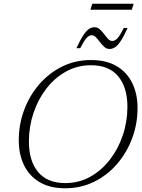

<svg xmlns="http://www.w3.org/2000/svg" viewBox="-20 -1003 766 1033"><path d="M720 -421Q720 -336.5 691 -259Q662 -181.5 609.8 -120.8Q557.5 -60 486.2 -25Q415 10 330.5 10Q249 10 193.5 -22.8Q138 -55.5 109.5 -113.8Q81 -172 81 -249Q81 -333.5 109.8 -411Q138.5 -488.5 191 -549.2Q243.5 -610 314.5 -645Q385.5 -680 470 -680Q552 -680 607.5 -647.2Q663 -614.5 691.5 -556.2Q720 -498 720 -421ZM135.5 -241.5Q135.5 -137.5 184.8 -77.8Q234 -18 332 -18Q404.5 -18 465.5 -52Q526.5 -86 571.2 -144Q616 -202 640.8 -275.5Q665.5 -349 665.5 -428.5Q665.5 -532.5 616.2 -592.2Q567 -652 469 -652Q396 -652 335 -618Q274 -584 229.2 -526Q184.5 -468 160 -394.5Q135.5 -321 135.5 -241.5ZM666.5 -852.5Q645 -805 628.5 -780.8Q612 -756.5 598 -748Q584 -739.5 569 -739.5Q553.5 -739.5 541 -750.8Q528.5 -762 517.8 -776.5Q507 -791 496.2 -802.2Q485.5 -813.5 473.5 -813.5Q460 -813.5 446.5 -799.5Q433 -785.5 411.5 -743.5H391Q413 -791 429.5 -815.2Q446 -839.5 460 -848Q474 -856.5 488.5 -856.5Q504.5 -856.5 517 -845.2Q529.5 -834 540.2 -819.5Q551 -805 561.5 -793.8Q572 -782.5 584 -782.5Q598 -782.5 611.5 -796.5Q625 -810.5 646 -852.5ZM466.5 -950.5 476.5 -983H699L689 -950.5Z"/></svg>

Font: Newsreader Text Light
Style: Italic
Weight: 300
Italic angle: -17°
Designer: Hugues Gentile
Foundry: Production Type
Version: Version 1.001